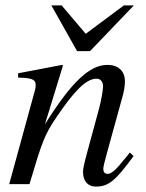

<svg xmlns="http://www.w3.org/2000/svg" viewBox="-20 -681 540 710"><path d="M475 -661H438L297 -556L208 -661H170L265 -492H313ZM460 -117C453 -108 446 -99 439 -91C410 -54 392 -38 378 -38C366 -38 362 -47 362 -56C362 -64 366 -81 376 -117L432 -320C438 -341 442 -362 442 -380C442 -416 420 -441 377 -441C313 -441 246 -381 146 -221L213 -439L209 -441C156 -430 128 -426 47 -410V-394C98 -393 112 -387 112 -367C112 -361 111 -355 110 -350L14 0H89C136 -158 144 -181 189 -248C252 -341 297 -390 337 -390C352 -390 361 -379 361 -361C361 -349 355 -313 347 -282L303 -120C289 -68 287 -55 287 -45C287 -7 309 9 334 9C381 9 406 -11 474 -104Z"/></svg>

Font: XITS
Style: Italic
Weight: 400
Italic angle: -16.33°
Designer: MicroPress Inc., with final additions and corrections provided by Coen Hoffman, Elsevier (retired)
Version: Version 1.107